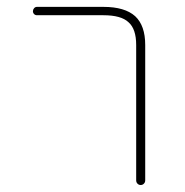

<svg xmlns="http://www.w3.org/2000/svg" viewBox="-20 -564 540 561"><path d="M377.9 -37.1V-432.6Q377.9 -479.5 355.5 -499Q334 -519.5 282.2 -519.5H87.9Q83 -519.5 79.6 -522.9Q76.2 -526.4 76.2 -531.2Q76.2 -536.1 79.6 -540Q83 -543.9 87.9 -543.9H282.2Q344.7 -543.9 375 -516.6Q404.3 -489.3 404.3 -432.6V-37.1Q404.3 -31.2 400.4 -27.3Q396.5 -23.4 391.1 -23.4Q385.7 -23.4 381.8 -27.3Q377.9 -31.2 377.9 -37.1Z"/></svg>

Font: Rounded Mgen+ 1mn thin
Style: Regular
Weight: 100
Designer: [Source Han Sans]
Ryoko NISHIZUKA  (kana & ideographs); Paul D. Hunt (Latin, Greek & Cyrillic); Wenlong ZHANG  (bopomofo
Version: Version 1.059.20150602